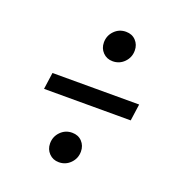

<svg xmlns="http://www.w3.org/2000/svg" viewBox="-110 -715 713 766"><g transform="rotate(20 246.5 -332.5)"><path d="M164 -101Q164 -130 184 -150.5Q204 -171 233 -171Q259 -171 275 -154Q291 -137 291 -112Q291 -83 271 -62.5Q251 -42 222 -42Q197 -42 180.5 -59Q164 -76 164 -101ZM228 -553Q228 -582 248 -602.5Q268 -623 297 -623Q323 -623 339 -606Q355 -589 355 -564Q355 -535 335 -514.5Q315 -494 286 -494Q261 -494 244.5 -511Q228 -528 228 -553ZM77 -368H445L435 -297H67Z"/></g></svg>

Font: Fira Sans Book
Style: Italic
Weight: 350
Italic angle: -8°
Designer: bBox Type GmbH & Carrois Corporate GbR & Edenspiekermann AG
Foundry: bBox Type GmbH & Carrois Corporate GbR & Edenspiekermann AG
Version: Version 4.301